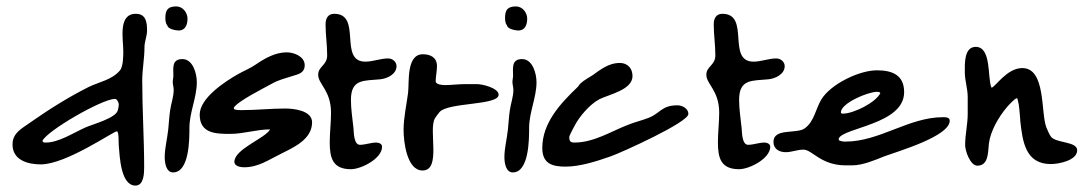

<svg xmlns="http://www.w3.org/2000/svg" viewBox="-20 -657 3375 598"><path d="M402 -79C428 -79 429 -117 429 -136C429 -226 423 -316 423 -406C423 -441 430 -475 430 -510C430 -528 438 -544 438 -562C438 -587 435 -614 403 -614C347 -614 364 -535 364 -498C364 -483 364 -449 353 -437C328 -408 289 -402 256 -386C194 -355 132 -316 75 -276C49 -257 19 -244 19 -207C19 -158 67 -145 107 -145C186 -145 333 -248 344 -248C351 -248 349 -209 350 -202C353 -169 356 -79 402 -79ZM112 -218C125 -249 298 -349 338 -349L342 -348C347 -343 350 -337 350 -330C350 -328 348 -316 347 -314C342 -289 268 -270 246 -260C210 -244 163 -213 123 -213C120 -213 118 -213 115 -214Z M536 -562C558 -562 564 -581 564 -599C564 -618 549 -637 529 -637C503 -637 495 -626 495 -601C495 -594 496 -585 500 -579H501C501 -567 527 -562 536 -562ZM493 -167C493 -151 497 -120 519 -120C570 -120 570 -224 570 -259C570 -307 593 -353 593 -401C593 -428 581 -473 548 -473C514 -473 520 -444 520 -421C520 -415 518 -408 518 -402C518 -394 521 -385 521 -377C521 -356 513 -335 510 -314C507 -294 506 -274 504 -254C501 -225 493 -196 493 -167Z M709 -317 708 -321C718 -341 805 -384 828 -397C847 -408 869 -413 890 -420C909 -426 929 -429 929 -454C929 -481 896 -494 873 -494C838 -494 806 -476 778 -457C761 -445 741 -437 723 -427C682 -404 602 -352 602 -300C602 -241 652 -240 697 -240C739 -240 779 -254 821 -254C808 -227 710 -193 710 -153C710 -139 730 -136 740 -136C785 -136 816 -159 855 -178C895 -198 952 -223 952 -276C952 -313 895 -319 868 -319C823 -319 778 -314 732 -314C724 -314 716 -314 709 -317Z M1073 -130C1105 -130 1170 -163 1170 -200C1170 -209 1160 -213 1152 -213C1135 -213 1118 -206 1101 -206C1082 -206 1082 -244 1081 -257C1078 -287 1073 -316 1073 -346C1073 -412 1114 -405 1164 -410C1186 -412 1215 -426 1215 -451C1215 -465 1202 -475 1189 -475C1165 -475 1142 -465 1118 -465C1033 -465 1109 -614 1021 -614C1001 -614 994 -599 994 -581C994 -549 999 -517 999 -485C999 -453 971 -451 971 -424C971 -395 1011 -375 1011 -306C1011 -275 1007 -245 1007 -214C1007 -165 1016 -130 1073 -130Z M1533 -362C1533 -383 1482 -395 1466 -395H1428C1407 -395 1387 -392 1366 -392C1359 -392 1337 -393 1337 -404C1337 -419 1341 -435 1341 -451C1341 -478 1321 -488 1297 -488C1245 -488 1255 -401 1251 -368C1246 -329 1237 -291 1237 -252C1237 -216 1247 -126 1296 -126C1356 -126 1313 -254 1335 -289C1339 -295 1344 -302 1349 -308C1376 -339 1533 -328 1533 -362Z M1594 -562C1616 -562 1622 -581 1622 -599C1622 -618 1607 -637 1587 -637C1561 -637 1553 -626 1553 -601C1553 -594 1554 -585 1558 -579H1559C1559 -567 1585 -562 1594 -562ZM1551 -167C1551 -151 1555 -120 1577 -120C1628 -120 1628 -224 1628 -259C1628 -307 1651 -353 1651 -401C1651 -428 1639 -473 1606 -473C1572 -473 1578 -444 1578 -421C1578 -415 1576 -408 1576 -402C1576 -394 1579 -385 1579 -377C1579 -356 1571 -335 1568 -314C1565 -294 1564 -274 1562 -254C1559 -225 1551 -196 1551 -167Z M1753 -230C1753 -235 1767 -260 1770 -266C1785 -295 1818 -333 1847 -348C1877 -363 1950 -377 1950 -420C1950 -444 1935 -461 1910 -461C1877 -461 1851 -441 1826 -423C1814 -415 1800 -408 1789 -398C1784 -394 1782 -388 1777 -384C1725 -334 1669 -274 1669 -196C1669 -148 1699 -138 1741 -138C1787 -138 1839 -155 1882 -170C1916 -182 2124 -276 2124 -302C2124 -319 2105 -329 2090 -329C2040 -329 2037 -304 2000 -290C1980 -282 1958 -277 1938 -269C1883 -248 1830 -213 1769 -213C1756 -213 1753 -218 1753 -230Z M2282 -130C2314 -130 2379 -163 2379 -200C2379 -209 2369 -213 2361 -213C2344 -213 2327 -206 2310 -206C2291 -206 2291 -244 2290 -257C2287 -287 2282 -316 2282 -346C2282 -412 2323 -405 2373 -410C2395 -412 2424 -426 2424 -451C2424 -465 2411 -475 2398 -475C2374 -475 2351 -465 2327 -465C2242 -465 2318 -614 2230 -614C2210 -614 2203 -599 2203 -581C2203 -549 2208 -517 2208 -485C2208 -453 2180 -451 2180 -424C2180 -395 2220 -375 2220 -306C2220 -275 2216 -245 2216 -214C2216 -165 2225 -130 2282 -130Z M2389 -215C2389 -193 2407 -183 2427 -183C2446 -183 2464 -191 2482 -191C2510 -191 2536 -142 2614 -142H2634C2667 -142 2704 -158 2734 -170C2774 -185 2938 -232 2938 -281C2938 -292 2925 -292 2917 -292C2810 -292 2720 -216 2613 -216C2606 -216 2599 -217 2593 -220L2592 -225C2605 -260 2796 -269 2796 -370C2796 -424 2758 -438 2711 -438C2656 -438 2567 -395 2538 -347C2520 -317 2516 -278 2486 -257C2461 -239 2389 -259 2389 -215ZM2599 -307C2599 -336 2684 -371 2711 -371C2714 -371 2716 -371 2719 -370L2722 -367C2707 -337 2638 -303 2605 -303C2603 -303 2599 -304 2599 -307Z M3019 -511C2982 -511 2985 -457 2985 -432C2985 -406 2994 -381 2994 -355V-302C2994 -270 2986 -238 2986 -205C2986 -187 3002 -141 3024 -141C3060 -141 3057 -185 3060 -210C3065 -249 3090 -292 3115 -322C3120 -328 3141 -351 3147 -351C3149 -351 3150 -346 3150 -345C3155 -328 3155 -309 3157 -292C3158 -287 3157 -283 3158 -278C3165 -216 3174 -146 3253 -146C3277 -146 3335 -157 3335 -189C3335 -218 3266 -210 3252 -233C3247 -241 3243 -251 3239 -260C3221 -306 3238 -445 3164 -445C3115 -445 3079 -384 3068 -384C3055 -413 3069 -511 3019 -511Z"/></svg>

Font: ChillLongCangKaiShu Medium
Style: Regular
Weight: 500
Version: Version 3.500;Glyphs 3.1.1 (3135)